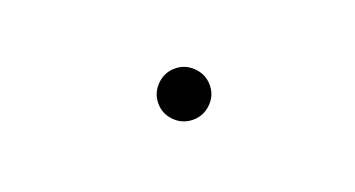

<svg xmlns="http://www.w3.org/2000/svg" viewBox="-25 -495 635 343"><g transform="rotate(-20 293.0 -323.5)"><path d="M304.2 -274.4Q284.2 -274.4 269.8 -288.6Q255.4 -302.7 255.4 -322.8Q255.4 -342.8 269.8 -357.2Q284.2 -371.6 304.2 -371.6Q324.2 -371.6 338.6 -357.2Q353 -342.8 353 -322.8Q353 -302.7 338.6 -288.6Q324.2 -274.4 304.2 -274.4Z"/></g></svg>

Font: Cascadia Code ExtraLight
Style: Italic
Weight: 200
Italic angle: -10°
Monospace: yes
Designer: Aaron Bell
Foundry: Saja Typeworks
Version: Version 2404.023; ttfautohint (v1.8.4)